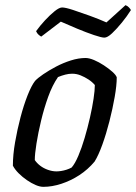

<svg xmlns="http://www.w3.org/2000/svg" viewBox="-20 -725 528 745"><path d="M148 0Q135 0 118.5 -7Q102 -14 84.5 -26Q67 -38 52.5 -52.5Q38 -67 30 -82Q30 -124 38.5 -173Q47 -222 59.5 -269.5Q72 -317 87 -355Q102 -393 116 -411Q126 -422 148 -437Q170 -452 197.5 -466.5Q225 -481 255 -490.5Q285 -500 312 -500Q326 -500 345 -492Q364 -484 383 -471.5Q402 -459 416 -446.5Q430 -434 433 -425Q433 -394 425 -348.5Q417 -303 404.5 -254Q392 -205 377 -163.5Q362 -122 347 -98Q321 -67 288 -45.5Q255 -24 218.5 -12Q182 0 148 0ZM199 -60Q207 -60 217 -61.5Q227 -63 238 -66.5Q249 -70 258 -75Q271 -90 284 -120.5Q297 -151 308.5 -190Q320 -229 329 -268.5Q338 -308 343 -341.5Q348 -375 348 -395Q338 -407 323.5 -416.5Q309 -426 293 -432.5Q277 -439 260 -439Q247 -439 233.5 -435.5Q220 -432 205 -426Q183 -394 167 -349.5Q151 -305 139.5 -257Q128 -209 121.5 -168Q115 -127 115 -104Q123 -92 136 -82Q149 -72 166 -66Q183 -60 199 -60ZM385 -579Q374 -579 344.5 -589Q315 -599 280 -613.5Q245 -628 216 -641L140 -583Q136 -585 130 -590Q124 -595 120 -604Q135 -625 154.5 -646Q174 -667 192 -681.5Q210 -696 221 -696Q234 -696 263 -686.5Q292 -677 328 -664Q364 -651 393 -638L467 -705Q475 -702 480.5 -696Q486 -690 488 -686Q473 -662 453 -637.5Q433 -613 415 -596Q397 -579 385 -579Z"/></svg>

Font: Texturina Medium 12pt
Style: Italic
Weight: 400
Italic angle: -11°
Version: Version 1.002